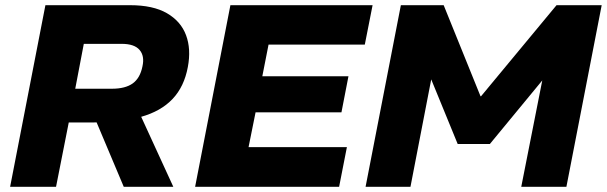

<svg xmlns="http://www.w3.org/2000/svg" viewBox="-20 -720 2339 740"><path d="M19 0 155 -700H481Q570 -700 623.5 -669Q677 -638 697 -584.5Q717 -531 704 -462Q690 -386 645 -338.5Q600 -291 523 -269.5Q446 -248 334 -248H245L196 0ZM270 -378H411Q463 -378 491.5 -398.5Q520 -419 529 -464Q538 -504 518 -527.5Q498 -551 449 -551H303ZM457 0 347 -261 514 -292 648 0Z M732 0 868 -700H1416L1386 -548H1015L991 -426H1323L1296 -287H965L938 -153H1317L1287 0Z M1389 0 1525 -700H1690L1832 -349H1834L2125 -700H2299L2163 0H1989L2070 -410L1868 -165H1744L1642 -414L1562 0Z"/></svg>

Font: REM
Style: Bold Italic
Weight: 700
Italic angle: -11°
Designer: Octavio Pardo
Foundry: Ashler Design
Version: Version 1.005;gftools[0.9.28]